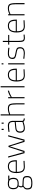

<svg xmlns="http://www.w3.org/2000/svg" viewBox="2408 -3178 1009 5864"><g transform="rotate(-90 2912.0 -245.5)"><path d="M58 80Q58 23 96 -11Q110 -24 143 -48Q121 -62 121 -113Q121 -127 144 -175L151 -191Q65 -219 65 -343Q65 -510 236 -510Q288 -510 328 -500L342 -497L482 -500V-465H374Q414 -428 414 -340.5Q414 -253 370.5 -216Q327 -179 232 -179Q202 -179 178 -183Q155 -126 155 -111Q155 -96 157 -88Q159 -80 165 -73Q171 -66 188 -64Q219 -59 305 -59Q391 -59 430 -31.5Q469 -4 469 81Q469 166 418.5 202.5Q368 239 251.5 239Q135 239 96.5 205.5Q58 172 58 80ZM94 79Q94 153 125.5 180Q157 207 253.5 207Q350 207 391 178.5Q432 150 432 81.5Q432 13 402 -7Q372 -27 290 -27L169 -30Q124 1 109 22.5Q94 44 94 79ZM101 -343Q101 -269 132 -240Q163 -211 238.5 -211Q314 -211 345.5 -239.5Q377 -268 377 -343Q377 -418 345.5 -448Q314 -478 238.5 -478Q163 -478 132 -447.5Q101 -417 101 -343Z M900 -30 930 -32 932 0Q820 9 747 9Q641 8 600 -55.5Q559 -119 559 -250Q559 -509 761 -509Q856 -509 903.5 -452Q951 -395 951 -269V-236H596Q596 -128 630 -75.5Q664 -23 743 -23Q822 -23 900 -30ZM596 -268H914Q914 -381 877.5 -429Q841 -477 761 -477Q596 -477 596 -268Z M1031 -500H1068L1195 -32H1206L1354 -490H1392L1540 -32H1551L1678 -500H1715L1580 0H1512L1373 -448L1234 0H1166Z M2154 -353V-65Q2158 -29 2229 -23L2227 8Q2154 8 2124 -34Q2022 9 1922 9Q1860 9 1825.5 -28Q1791 -65 1791 -133.5Q1791 -202 1824 -238Q1857 -274 1929 -281L2119 -301V-353Q2119 -417 2091.5 -446Q2064 -475 2008 -475Q1951 -475 1850 -462L1819 -458L1816 -491Q1928 -509 2008 -509Q2154 -509 2154 -353ZM2091 -54 2119 -64V-269L1933 -250Q1876 -244 1852 -217Q1828 -190 1828 -136Q1828 -82 1852.5 -52.5Q1877 -23 1921 -23Q1965 -23 2014 -33.5Q2063 -44 2091 -54ZM1875 -638V-700H1910V-638ZM2065 -638V-700H2100V-638Z M2352 0H2317V-730H2352V-470Q2440 -509 2533 -509Q2626 -509 2658 -458.5Q2690 -408 2690 -260V0H2655V-258Q2655 -390 2631 -433.5Q2607 -477 2526 -477Q2486 -477 2442.5 -467Q2399 -457 2376 -447L2352 -437Z M2843 0V-500H2878V-422Q2908 -446 2967.5 -473.5Q3027 -501 3076 -510V-474Q3032 -465 2982.5 -444Q2933 -423 2906 -406L2878 -389V0Z M3177 0V-730H3212V0Z M3696 -30 3726 -32 3728 0Q3616 9 3543 9Q3437 8 3396 -55.5Q3355 -119 3355 -250Q3355 -509 3557 -509Q3652 -509 3699.5 -452Q3747 -395 3747 -269V-236H3392Q3392 -128 3426 -75.5Q3460 -23 3539 -23Q3618 -23 3696 -30ZM3392 -268H3710Q3710 -381 3673.5 -429Q3637 -477 3557 -477Q3392 -477 3392 -268Z M3878 0V-500H3913V0ZM3878 -645V-700H3913V-645Z M4214 -477Q4080 -477 4080 -377Q4080 -330 4108 -310.5Q4136 -291 4232 -276Q4328 -261 4366 -236Q4404 -211 4404 -135.5Q4404 -60 4356 -25.5Q4308 9 4214 9Q4163 9 4078 -3L4049 -7L4053 -40Q4161 -23 4225 -23Q4289 -23 4328 -48Q4367 -73 4367 -133Q4367 -193 4336.5 -212Q4306 -231 4211.5 -245.5Q4117 -260 4080 -284.5Q4043 -309 4043 -367Q4043 -425 4070 -456.5Q4097 -488 4133 -498.5Q4169 -509 4208 -509Q4289 -509 4360 -498L4386 -494L4384 -461Q4282 -477 4214 -477Z M4778 -468H4596V-206Q4596 -91 4612.5 -56.5Q4629 -22 4688 -22L4786 -30L4789 2Q4723 10 4688 10Q4617 10 4589 -26.5Q4561 -63 4561 -168V-468H4482V-500H4561V-663H4596V-500H4778Z M5194 -30 5224 -32 5226 0Q5114 9 5041 9Q4935 8 4894 -55.5Q4853 -119 4853 -250Q4853 -509 5055 -509Q5150 -509 5197.5 -452Q5245 -395 5245 -269V-236H4890Q4890 -128 4924 -75.5Q4958 -23 5037 -23Q5116 -23 5194 -30ZM4890 -268H5208Q5208 -381 5171.5 -429Q5135 -477 5055 -477Q4890 -477 4890 -268Z M5411 0H5376V-500H5411V-460Q5500 -509 5593 -509Q5686 -509 5718 -458.5Q5750 -408 5750 -260V0H5715V-258Q5715 -390 5691 -433.5Q5667 -477 5586 -477Q5546 -477 5502.5 -464.5Q5459 -452 5435 -440L5411 -427Z"/></g></svg>

Font: Titillium Web
Style: Thin
Weight: 200
Version: Version 1.001;PS 57.000;hotconv 1.0.70;makeotf.lib2.5.55311